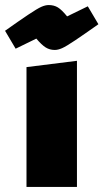

<svg xmlns="http://www.w3.org/2000/svg" viewBox="-55 -741 410 761"><path d="M250 -500V0H50V-475ZM89 -588 7 -548 -35 -619Q20 -658 56.5 -682.5Q93 -707 109 -714Q125 -721 138 -721Q159 -721 174.5 -711.5Q190 -702 211 -676L293 -716L335 -645Q280 -606 243.5 -581.5Q207 -557 191 -550Q175 -543 162 -543Q142 -543 126 -553Q110 -563 89 -588Z"/></svg>

Font: Changa ExtraBold
Style: Regular
Weight: 800
Designer: Eduardo Rodriguez Tunni
Foundry: Eduardo Rodriguez Tunni
Version: Version 2.002; ttfautohint (v1.5) -l 8 -r 50 -G 220 -x 14 -H